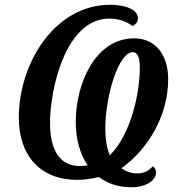

<svg xmlns="http://www.w3.org/2000/svg" viewBox="-20 -745 747 806"><path d="M532 41C591 41 635 14 635 -22C635 -34 628 -42 622 -47C601 -26 583 -17 556 -17C532 -17 508 -25 490 -39C601 -118 686 -259 686 -413C686 -511 636 -584 543 -584C380 -584 298 -394 298 -233C298 -163 315 -99 348 -51C337 -49 327 -48 315 -48C235 -48 190 -109 190 -229C190 -373 256 -667 439 -667C476 -667 510 -656 536 -636C550 -642 559 -653 559 -669C559 -702 512 -725 443 -725C209 -725 59 -479 59 -251C59 -92 149 10 304 10C339 10 366 5 395 -2C431 25 475 41 532 41ZM441 -93C429 -120 422 -160 422 -206C422 -337 476 -526 538 -526C558 -526 567 -501 567 -461C567 -350 528 -179 441 -93Z"/></svg>

Font: Noto Serif Condensed SemiBold
Style: Italic
Weight: 600
Width: 3
Italic angle: -12°
Designer: Monotype Design Team
Foundry: Monotype Imaging Inc.
Version: Version 2.014